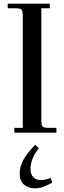

<svg xmlns="http://www.w3.org/2000/svg" viewBox="-20 -722 346 1045"><path d="M22 -677V-702H251V-677H205V-66Q205 -41 212 -33.5Q219 -26 244 -26H287V0H58V-26H104V-637Q104 -662 97 -669.5Q90 -677 65 -677ZM87 222Q87 149 172 66L191 85Q146 142 146 197Q146 227 161.5 242.5Q177 258 202 258Q229 258 255 246L265 272Q230 290 211.5 296.5Q193 303 168 303Q135 303 111 283Q87 263 87 222Z"/></svg>

Font: Dihjauti
Style: Bold
Weight: 700
Designer: T. Christopher White
Version: Version 3.0.0